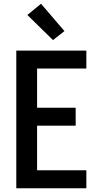

<svg xmlns="http://www.w3.org/2000/svg" viewBox="-20 -1005 540 1025"><path d="M67 0V-735H441V-639H178V-430H384V-334H178V-96H441V0ZM263 -791 126 -925 199 -985 324 -839Z"/></svg>

Font: Iosevka
Style: Bold
Weight: 700
Monospace: yes
Designer: Belleve Invis
Foundry: Belleve Invis
Version: Version 32.5.0; ttfautohint (v1.8.4)